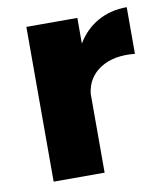

<svg xmlns="http://www.w3.org/2000/svg" viewBox="-67 -604 565 661"><g transform="rotate(-10 215.0 -274.0)"><path d="M246.1 -451.2Q273.9 -498 318.6 -522.9Q363.3 -547.9 419.9 -547.9V-384.8Q346.2 -392.1 299.6 -362.3Q252.9 -332.5 246.1 -275.9V0H67.9V-541H246.1Z"/></g></svg>

Font: Montserrat-Arabic
Style: Bold
Weight: 700
Designer: Mohamed Gaber
Foundry: Kief Type Foundry
Version: Version 5.008;PS 005.008;hotconv 1.0.88;makeotf.lib2.5.64775